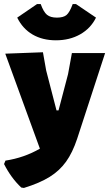

<svg xmlns="http://www.w3.org/2000/svg" viewBox="-31 -734 539 948"><path d="M197 -386 248 -189H258L305 -368L324 -472H488L350 -49Q327 20 295 64.5Q263 109 214 139.5Q165 170 87 194L74 192Q24 145 -11 76L-4 59Q88 45 166 0L-5 -469L181 -476ZM443 -647Q417 -594 365 -564.5Q313 -535 245 -535Q179 -535 130 -563.5Q81 -592 54 -647L152 -714H170Q184 -675 201 -661Q218 -647 250 -647Q282 -647 297.5 -660Q313 -673 328 -714H344Z"/></svg>

Font: Luna Sans Black
Style: Regular
Weight: 900
Designer: Juan Pablo del Peral
Foundry: Huerta Tipografica
Version: Version 2.001; ttfautohint (v1.5)